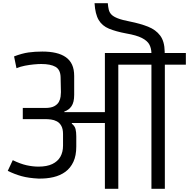

<svg xmlns="http://www.w3.org/2000/svg" viewBox="-20 -1168 1170 1188"><path d="M629 0V-407H425L424 -403Q443 -388 447.5 -369Q452 -350 452 -325V-261Q452 -205 434 -166.5Q416 -128 384.5 -105Q353 -82 310.5 -72Q268 -62 218 -63Q157 -66 113.5 -78Q70 -90 28 -111L59 -177Q106 -154 144.5 -145.5Q183 -137 218 -137Q270 -137 303.5 -153Q337 -169 353.5 -198Q370 -227 370 -267V-339Q370 -370 359.5 -389Q349 -408 332 -417Q315 -426 296 -428.5Q277 -431 259 -431H121V-500H259Q296 -500 316 -511Q336 -522 344.5 -538Q353 -554 355 -570.5Q357 -587 357 -598L355 -690Q354 -737 323.5 -754.5Q293 -772 235 -772Q217 -772 190 -769.5Q163 -767 134.5 -761.5Q106 -756 82 -746L67 -819Q117 -838 156.5 -843.5Q196 -849 242 -849Q289 -849 325.5 -840.5Q362 -832 387.5 -814Q413 -796 426 -767.5Q439 -739 439 -698V-581Q439 -535 422.5 -511Q406 -487 378 -478V-474H629V-840H917Q916 -871 903.5 -893.5Q891 -916 858 -933Q825 -950 761 -961Q697 -973 654.5 -990.5Q612 -1008 590.5 -1044.5Q569 -1081 565 -1148H647Q649 -1125 653 -1108Q657 -1091 669.5 -1078Q682 -1065 709 -1054.5Q736 -1044 783 -1035Q848 -1022 896 -1003Q944 -984 971 -948Q998 -912 999 -849V-840H1130V-768H1000V0H917V-768H712V0Z"/></svg>

Font: Matangi Medium
Style: Regular
Weight: 500
Designer: Prashant Pant
Foundry: The Graphic Ant
Version: Version 3.002